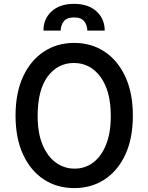

<svg xmlns="http://www.w3.org/2000/svg" viewBox="-20 -958 764 988"><path d="M663.7 -363.3Q663.7 -246.4 625.2 -163Q586.6 -79.5 518.6 -34.8Q450.6 9.9 362.2 9.9Q273.4 9.9 205.4 -34.8Q137.4 -79.5 98.7 -163Q60 -246.4 60 -363.3Q60 -479.4 98.5 -563.2Q137.1 -647 205.3 -692.1Q273.4 -737.2 361.9 -737.2Q450.3 -737.2 518.3 -692.1Q586.3 -647 625 -563.2Q663.7 -479.4 663.7 -363.3ZM550.1 -360.8Q550.1 -490.1 497.3 -562Q444.6 -633.9 360.1 -633.9Q277.7 -633.9 225.7 -564.8Q173.7 -495.7 173.7 -360.8Q173.7 -273.8 198.9 -213.4Q224.1 -153.1 267.2 -121.6Q310.4 -90.2 364 -90.2Q417.6 -90.2 459.5 -121.6Q501.4 -153.1 525.7 -213.4Q550.1 -273.8 550.1 -360.8ZM518.8 -800.4H429.3Q429.3 -827.4 413.9 -847.8Q398.4 -868.3 361.2 -868.3Q323.5 -868.3 307.9 -847.8Q292.3 -827.4 292.3 -800.4H203.5Q203.5 -861.2 245.7 -899.7Q288 -938.2 361.2 -938.2Q433.9 -938.2 476.4 -899.7Q518.8 -861.2 518.8 -800.4Z"/></svg>

Font: Interface Medium
Style: Regular
Weight: 500
Designer: Rasmus Andersson
Foundry: rsms
Version: Version 1.8